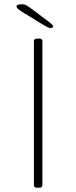

<svg xmlns="http://www.w3.org/2000/svg" viewBox="-20 -884 360 906"><path d="M156 2Q140 2 140 -10V-690Q140 -702 156 -702H164Q180 -702 180 -690V-10Q180 2 164 2ZM219 -752Q211 -752 201 -757.5Q191 -763 174 -773L83 -829Q72 -836 65 -842Q58 -848 58 -854Q58 -864 84 -864Q95 -864 103.5 -859.5Q112 -855 131 -841L208 -783Q231 -766 231 -759Q231 -752 219 -752Z"/></svg>

Font: Asap Expanded Thin
Style: Regular
Weight: 100
Width: 7
Designer: Pablo Cosgaya
Foundry: Omnibus-Type
Version: Version 3.001; ttfautohint (v1.8.4.7-5d5b)